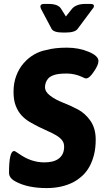

<svg xmlns="http://www.w3.org/2000/svg" viewBox="-20 -951 537 979"><path d="M482 -640Q482 -619 458 -585Q436 -551 418 -551Q413 -551 400 -558Q362 -576 320 -576Q278 -576 257 -569Q236 -562 226 -551Q210 -532 209.5 -507.5Q209 -483 236 -463Q262 -443 300.5 -428Q339 -413 377 -393Q415 -373 441.5 -334.5Q468 -296 468 -239Q468 -195 459 -160.5Q450 -126 435 -99.5Q420 -73 399 -54Q378 -35 354 -22Q295 8 218 8Q123 8 62 -24Q26 -42 26 -70Q26 -181 52 -181Q57 -181 78 -166Q139 -123 206 -123Q227 -123 245 -127Q263 -131 277 -140.5Q291 -150 299 -165.5Q307 -181 307 -203Q307 -223 296 -236.5Q285 -250 266.5 -261Q248 -272 225 -282Q202 -292 178 -304Q154 -316 131 -329.5Q108 -343 90 -362.5Q72 -382 60.5 -411Q49 -440 49 -483Q49 -527 62.5 -563.5Q76 -600 99.5 -627.5Q123 -655 153 -672.5Q183 -690 216 -696Q259 -708 321 -708Q382 -708 432 -687Q482 -666 482 -640ZM302 -785Q253 -785 243 -804L189 -906Q186 -913 186 -918Q186 -931 205 -931H227Q276 -931 291 -907L316 -867L347 -906Q356 -917 373 -924Q390 -931 416 -931H440Q459 -931 459 -921Q459 -913 452 -906L376 -804Q363 -785 313 -785Z"/></svg>

Font: AsCom
Style: Bold Italic
Weight: 700
Italic angle: -48°
Designer: AsCom
Foundry: AsCom
Version: Version 1.001